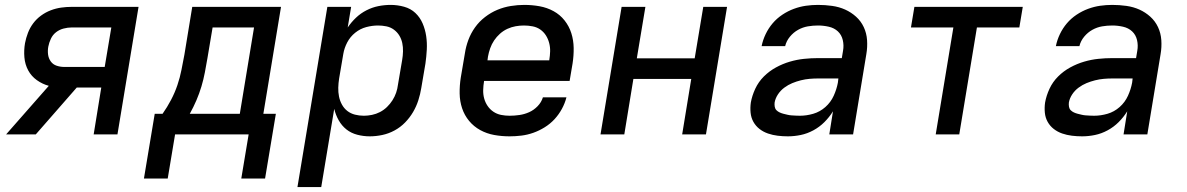

<svg xmlns="http://www.w3.org/2000/svg" viewBox="-20 -548 4840 783"><path d="M5 0 179 -198Q153 -205 130.5 -221Q108 -237 95 -261Q82 -285 79.5 -314Q77 -343 82 -372Q86 -393 94 -414Q102 -435 115.5 -453Q129 -471 147.5 -484.5Q166 -498 187 -506Q208 -514 229.5 -517Q251 -520 272 -520H545L459 0H362L393 -191H293L182 -64L126 0ZM242 -275H407L434 -436H272Q256 -436 239 -431.5Q222 -427 208.5 -416.5Q195 -406 187.5 -390Q180 -374 177 -358Q174 -342 176 -326Q178 -310 187 -297.5Q196 -285 211 -280Q226 -275 242 -275Z M567 180 611 -84H643Q662 -111 677.5 -140.5Q693 -170 703.5 -201Q714 -232 720 -263Q726 -294 732 -325L764 -520H1126L1054 -84H1105L1061 180H964L994 0H694L664 180ZM958 -84 1016 -436H847L826 -311Q821 -282 815.5 -253Q810 -224 801.5 -195.5Q793 -167 781 -139Q769 -111 754 -84Z M1193 215 1315 -520H1412L1398 -436Q1413 -458 1432 -476Q1451 -494 1474.5 -506Q1498 -518 1523 -523Q1548 -528 1573 -528Q1601 -528 1628 -520.5Q1655 -513 1674 -495Q1693 -477 1703.5 -452.5Q1714 -428 1718 -401Q1722 -374 1720.5 -345.5Q1719 -317 1715 -289L1698 -189Q1694 -164 1686 -139Q1678 -114 1664.5 -91Q1651 -68 1632 -48.5Q1613 -29 1589 -16Q1565 -3 1539 2.5Q1513 8 1488 8Q1462 8 1437 1.5Q1412 -5 1393 -20Q1374 -35 1361.5 -57Q1349 -79 1343 -104L1290 215ZM1464 -76Q1480 -76 1497 -79.5Q1514 -83 1529.5 -91Q1545 -99 1558 -111.5Q1571 -124 1580.5 -139Q1590 -154 1595.5 -170Q1601 -186 1603 -203L1620 -303Q1623 -320 1623.5 -338Q1624 -356 1620.5 -372.5Q1617 -389 1608.5 -403Q1600 -417 1586.5 -427Q1573 -437 1556 -440.5Q1539 -444 1522 -444Q1498 -444 1473.5 -437.5Q1449 -431 1428.5 -414.5Q1408 -398 1396 -375Q1384 -352 1380 -328L1363 -228Q1360 -209 1359.5 -190.5Q1359 -172 1362.5 -154.5Q1366 -137 1374.5 -121.5Q1383 -106 1396.5 -95.5Q1410 -85 1427.5 -80.5Q1445 -76 1464 -76Z M2058 8Q2026 8 1995.5 2.5Q1965 -3 1938.5 -17.5Q1912 -32 1893 -55Q1874 -78 1864.5 -106.5Q1855 -135 1854.5 -167Q1854 -199 1859 -231L1876 -331Q1880 -358 1890 -385Q1900 -412 1917 -436Q1934 -460 1958 -478.5Q1982 -497 2008.5 -508Q2035 -519 2063 -523.5Q2091 -528 2118 -528Q2150 -528 2180.5 -522.5Q2211 -517 2237.5 -502.5Q2264 -488 2282.5 -464.5Q2301 -441 2310 -412.5Q2319 -384 2319.5 -352.5Q2320 -321 2315 -289L2303 -218H1954V-217Q1951 -199 1950.5 -181Q1950 -163 1954.5 -146.5Q1959 -130 1968.5 -116Q1978 -102 1992 -92.5Q2006 -83 2023 -79.5Q2040 -76 2058 -76Q2078 -76 2098.5 -79Q2119 -82 2138 -90.5Q2157 -99 2172.5 -115Q2188 -131 2194 -151H2290Q2284 -127 2271.5 -104Q2259 -81 2241.5 -62Q2224 -43 2201.5 -29Q2179 -15 2155 -6.5Q2131 2 2106.5 5Q2082 8 2058 8ZM1968 -302H2220V-303Q2223 -321 2223.5 -338.5Q2224 -356 2219.5 -373Q2215 -390 2206 -404Q2197 -418 2183.5 -427.5Q2170 -437 2152.5 -440.5Q2135 -444 2117 -444Q2100 -444 2083 -441Q2066 -438 2049.5 -430.5Q2033 -423 2019 -410.5Q2005 -398 1995 -383Q1985 -368 1979 -351Q1973 -334 1970 -317Z M2429 0 2515 -520H2612L2577 -310H2813L2848 -520H2945L2859 0H2762L2799 -226H2563L2526 0Z M3193 8Q3172 8 3151.5 5.5Q3131 3 3112 -3.5Q3093 -10 3077.5 -22Q3062 -34 3052.5 -51Q3043 -68 3041 -88.5Q3039 -109 3042 -130Q3047 -158 3060 -186Q3073 -214 3095 -236Q3117 -258 3144.5 -273Q3172 -288 3201 -296.5Q3230 -305 3259 -308Q3288 -311 3316 -311H3413L3418 -341Q3422 -363 3417 -384.5Q3412 -406 3397 -420Q3382 -434 3360 -439Q3338 -444 3316 -444Q3295 -444 3274.5 -440.5Q3254 -437 3235 -426.5Q3216 -416 3201.5 -398.5Q3187 -381 3182 -360H3086Q3091 -385 3102.5 -409Q3114 -433 3131 -453Q3148 -473 3170.5 -488Q3193 -503 3217.5 -512Q3242 -521 3266.5 -524.5Q3291 -528 3316 -528Q3345 -528 3373.5 -524Q3402 -520 3426.5 -509Q3451 -498 3471 -480Q3491 -462 3502.5 -437.5Q3514 -413 3516 -384.5Q3518 -356 3513 -327L3459 0H3362L3377 -94Q3362 -70 3342 -50Q3322 -30 3297 -16.5Q3272 -3 3245.5 2.5Q3219 8 3193 8ZM3242 -76Q3269 -76 3296.5 -84Q3324 -92 3346 -111.5Q3368 -131 3380 -157.5Q3392 -184 3397 -211L3399 -228H3316Q3299 -228 3281.5 -226.5Q3264 -225 3246 -220.5Q3228 -216 3211 -209Q3194 -202 3178.5 -190.5Q3163 -179 3152.5 -163Q3142 -147 3139 -130Q3138 -121 3139.5 -112.5Q3141 -104 3146.5 -98.5Q3152 -93 3159.5 -89.5Q3167 -86 3175 -84Q3183 -82 3191.5 -80Q3200 -78 3208 -77.5Q3216 -77 3224.5 -76.5Q3233 -76 3242 -76Z M3796 0 3868 -436H3695L3709 -520H4151L4137 -436H3964L3892 0Z M4393 8Q4372 8 4351.5 5.5Q4331 3 4312 -3.5Q4293 -10 4277.5 -22Q4262 -34 4252.5 -51Q4243 -68 4241 -88.5Q4239 -109 4242 -130Q4247 -158 4260 -186Q4273 -214 4295 -236Q4317 -258 4344.5 -273Q4372 -288 4401 -296.5Q4430 -305 4459 -308Q4488 -311 4516 -311H4613L4618 -341Q4622 -363 4617 -384.5Q4612 -406 4597 -420Q4582 -434 4560 -439Q4538 -444 4516 -444Q4495 -444 4474.5 -440.5Q4454 -437 4435 -426.5Q4416 -416 4401.5 -398.5Q4387 -381 4382 -360H4286Q4291 -385 4302.5 -409Q4314 -433 4331 -453Q4348 -473 4370.5 -488Q4393 -503 4417.5 -512Q4442 -521 4466.5 -524.5Q4491 -528 4516 -528Q4545 -528 4573.5 -524Q4602 -520 4626.5 -509Q4651 -498 4671 -480Q4691 -462 4702.5 -437.5Q4714 -413 4716 -384.5Q4718 -356 4713 -327L4659 0H4562L4577 -94Q4562 -70 4542 -50Q4522 -30 4497 -16.5Q4472 -3 4445.5 2.5Q4419 8 4393 8ZM4442 -76Q4469 -76 4496.5 -84Q4524 -92 4546 -111.5Q4568 -131 4580 -157.5Q4592 -184 4597 -211L4599 -228H4516Q4499 -228 4481.5 -226.5Q4464 -225 4446 -220.5Q4428 -216 4411 -209Q4394 -202 4378.5 -190.5Q4363 -179 4352.5 -163Q4342 -147 4339 -130Q4338 -121 4339.5 -112.5Q4341 -104 4346.5 -98.5Q4352 -93 4359.5 -89.5Q4367 -86 4375 -84Q4383 -82 4391.5 -80Q4400 -78 4408 -77.5Q4416 -77 4424.5 -76.5Q4433 -76 4442 -76Z"/></svg>

Font: Iosevka Custom Medium Oblique
Style: Regular
Weight: 500
Italic angle: -9°
Designer: Belleve Invis
Foundry: Belleve Invis
Version: Version 27.0.1